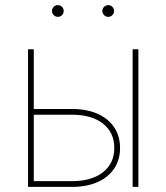

<svg xmlns="http://www.w3.org/2000/svg" viewBox="-20 -732 651 752"><path d="M102.5 -305.2H261.7Q319.3 -305.2 361.6 -286.6Q403.8 -268.1 427 -233.6Q450.2 -199.2 450.2 -152.3Q450.2 -106 427 -71.5Q403.8 -37.1 361.6 -18.6Q319.3 0 261.7 0H89.8V-539.1H112.3V-22.5H261.7Q338.9 -22.5 383.3 -57.4Q427.7 -92.3 427.7 -152.3Q427.7 -212.9 383.3 -247.8Q338.9 -282.7 261.7 -282.7H102.5ZM499.5 0V-539.1H522V0ZM403.8 -666Q394.5 -666 387.7 -672.9Q380.9 -679.7 380.9 -689Q380.9 -698.7 387.7 -705.3Q394.5 -711.9 403.8 -711.9Q413.6 -711.9 420.2 -705.1Q426.8 -698.2 426.8 -689Q426.8 -679.7 420.2 -672.9Q413.6 -666 403.8 -666ZM206.5 -666Q197.3 -666 190.4 -672.9Q183.6 -679.7 183.6 -689Q183.6 -698.7 190.4 -705.3Q197.3 -711.9 206.5 -711.9Q216.3 -711.9 222.9 -705.1Q229.5 -698.2 229.5 -689Q229.5 -679.7 222.9 -672.9Q216.3 -666 206.5 -666Z"/></svg>

Font: Inter 18pt Thin
Style: Regular
Weight: 250
Designer: Rasmus Andersson
Foundry: rsms
Version: Version 4.001;git-66647c0bb